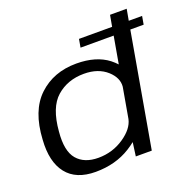

<svg xmlns="http://www.w3.org/2000/svg" viewBox="-137 -921 1059 1062"><g transform="rotate(-20 392.5 -390.0)"><path d="M405 -670 413.5 -718.5H608.5L620.5 -785H718.5L706.5 -718.5H785L776.5 -670H698L580.5 0H486.5L497.5 -80.5Q479 -65.5 455 -50.5Q367 4.5 250 4.5Q135 4.5 80 -65.2Q25 -135 34 -263Q43 -430.5 130.5 -513Q218 -595.5 352 -595.5Q468.5 -595.5 539 -541Q558.5 -525.5 572 -510.5L600 -670ZM519 -208 550.5 -387.5Q555 -438.5 508 -481.5Q456.5 -528 372.5 -528Q276 -528 210.5 -470.5Q145 -413 134 -274.5Q123.5 -162.5 165.8 -113Q208 -63.5 290.5 -63.5Q374.5 -63.5 442.5 -110Q507 -154 519 -208Z"/></g></svg>

Font: Anybody ExtraExpanded Regular
Style: Italic
Weight: 400
Width: 8
Italic angle: -10°
Designer: Tyler Finck
Foundry: Etcetera Type Company
Version: Version 1.010; ttfautohint (v1.8.3) -l 8 -r 50 -G 200 -x 14 